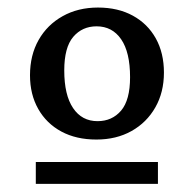

<svg xmlns="http://www.w3.org/2000/svg" viewBox="-20 -706 501 496"><path d="M72.5 -231V-287.5H388V-231ZM232 -393Q269.5 -393 292.8 -420.2Q316 -447.5 316 -506.5Q316 -571 293 -604.5Q270 -638 229.5 -638Q192.5 -638 169.2 -610.8Q146 -583.5 146 -524Q146 -460.5 168.8 -426.8Q191.5 -393 232 -393ZM229 -345.5Q177 -345.5 138.5 -366.2Q100 -387 78.8 -424.5Q57.5 -462 57.5 -511.5Q57.5 -563.5 79.8 -602.8Q102 -642 141.8 -664.2Q181.5 -686.5 233 -686.5Q285 -686.5 323.2 -665.5Q361.5 -644.5 382.5 -606.8Q403.5 -569 403.5 -518.5Q403.5 -467.5 381.2 -428.5Q359 -389.5 319.8 -367.5Q280.5 -345.5 229 -345.5Z"/></svg>

Font: Newsreader 16pt 16pt Medium
Style: Regular
Weight: 500
Version: Version 1.003